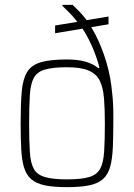

<svg xmlns="http://www.w3.org/2000/svg" viewBox="-20 -763 552 791"><path d="M256 8Q200 8 164.5 0.5Q129 -7 108.5 -25Q88 -43 79 -73Q70 -103 67.5 -148Q65 -193 65 -254Q65 -333 69.5 -385Q74 -437 91.5 -466Q109 -495 148 -506.5Q187 -518 256 -518Q300 -518 332 -509Q364 -500 385 -482L390 -484Q377 -532 359 -572.5Q341 -613 320 -645L207 -626V-658L299 -673Q282 -694 265.5 -711Q249 -728 237 -739V-743H279Q291 -732 306.5 -716Q322 -700 337 -680L427 -695V-663L356 -651Q385 -604 408 -538.5Q431 -473 439 -408Q442 -385 444 -361.5Q446 -338 446.5 -317Q447 -296 447 -279Q447 -209 445 -159Q443 -109 434 -76.5Q425 -44 404.5 -25.5Q384 -7 348 0.5Q312 8 256 8ZM256 -24Q315 -24 347 -33.5Q379 -43 392.5 -67.5Q406 -92 409 -137.5Q412 -183 412 -254Q412 -314 408.5 -357.5Q405 -401 391.5 -429.5Q378 -458 346 -472Q314 -486 256 -486Q198 -486 165.5 -476.5Q133 -467 119.5 -442.5Q106 -418 103 -372Q100 -326 100 -254Q100 -182 103 -136.5Q106 -91 119.5 -67Q133 -43 165.5 -33.5Q198 -24 256 -24Z"/></svg>

Font: Saira SemiCondensed Thin
Style: Regular
Weight: 250
Width: 4
Designer: Hector Gatti with collaboration of the Omnibus-Type team
Foundry: Omnibus-Type
Version: Version 1.101